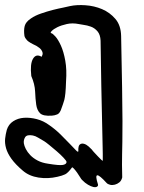

<svg xmlns="http://www.w3.org/2000/svg" viewBox="-67 -482 578 771"><path d="M419.4 -337.4Q421.9 -211.9 423.3 -130.1Q424.8 -48.3 424.8 4.6Q424.8 57.6 424.3 87.4Q423.8 117.2 423.3 138.4Q422.9 159.7 422.9 179.7Q422.9 199.7 423.8 230.5Q420.4 243.7 412.4 250.2Q404.3 256.8 394.3 259.5Q384.3 262.2 375 260Q365.7 257.8 360.8 252.4Q332.5 221.2 323.7 221.9Q314.9 222.7 326.2 257.8Q328.1 264.2 322.5 267.6Q316.9 271 307.6 268.8Q298.3 266.6 286.4 259.8Q274.4 252.9 262.2 240.2Q259.8 238.3 254.4 229.2Q249 220.2 242.4 210.9Q235.8 201.7 229.7 195.1Q223.6 188.5 222.2 190.4Q206.1 212.4 194.6 218Q183.1 223.6 163.1 228Q125.5 236.8 87.6 231Q49.8 225.1 24.4 203.1Q-4.9 178.2 -21 155.8Q-37.1 133.3 -42.7 113Q-48.3 92.8 -46.4 74.7Q-44.4 56.6 -39.6 39.1Q-32.7 17.1 -13.9 4.9Q4.9 -7.3 29.1 -9Q53.2 -10.7 80.6 -3.7Q107.9 3.4 130.9 20.5Q154.3 36.6 175.8 57.6Q197.3 78.6 213.1 95.5Q229 112.3 238.3 121.8Q247.6 131.3 247.6 124.5Q246.6 103.5 253.7 98.1Q260.7 92.8 270.3 95.5Q279.8 98.1 289.1 106.4Q298.3 114.7 302.2 119.1Q304.2 122.6 311.3 130.1Q318.4 137.7 326.2 146Q334 154.3 339.8 159.7Q345.7 165 345.7 163.1Q345.7 148.9 345.7 137.7Q345.7 126.5 345.2 109.1Q344.7 91.8 344.2 63.2Q343.8 34.7 342.5 -14.4Q341.3 -63.5 339.8 -137.5Q338.4 -211.4 336.9 -318.8Q335.9 -342.8 324.5 -356.2Q313 -369.6 297.9 -375Q282.7 -380.4 269 -382.1Q255.4 -383.8 250 -385.3Q224.1 -390.6 201.4 -385.5Q178.7 -380.4 163.3 -372.8Q147.9 -365.2 140.6 -357.4Q133.3 -349.6 139.2 -348.6Q144.5 -347.7 155.5 -335.4Q166.5 -323.2 177.5 -299.1Q188.5 -274.9 195.1 -238.5Q201.7 -202.1 198.2 -154.8Q197.3 -125.5 195.6 -108.2Q193.8 -90.8 191.2 -80.6Q188.5 -70.3 185.8 -63.5Q183.1 -56.6 180.7 -49.3Q174.3 -27.3 163.1 -22.7Q151.9 -18.1 141.6 -17.6Q106 -15.1 93.8 -27.3Q81.5 -39.6 78.4 -62Q75.2 -84.5 74 -114.3Q72.8 -144 58.6 -176.8Q53.2 -225.6 65.7 -246.3Q78.1 -267.1 100.1 -253.9Q100.1 -254.9 102.5 -259.5Q105 -264.2 104.2 -269.5Q103.5 -274.9 98.6 -282Q93.8 -289.1 79.1 -297.9Q49.8 -311.5 41.7 -320.1Q33.7 -328.6 31.2 -337.4Q27.8 -360.8 32.2 -377.7Q36.6 -394.5 57.6 -408.2Q73.7 -419.4 97.7 -427.7Q121.6 -436 144.5 -441.9Q167.5 -447.8 186.5 -451.4Q205.6 -455.1 213.9 -457.5Q241.2 -463.4 276.4 -460.9Q311.5 -458.5 342.8 -445.3Q374 -432.1 396.2 -406.2Q418.5 -380.4 419.4 -337.4ZM28.8 93.8Q30.3 103.5 36.6 116.2Q43 128.9 54.7 141.1Q66.4 153.3 84 162.6Q101.6 171.9 125.5 175.3Q171.9 183.1 186 180.2Q200.2 177.2 200.2 168.5Q200.2 164.1 188.2 151.4Q176.3 138.7 160.6 125.2Q145 111.8 130.6 100.1Q116.2 88.4 110.4 85Q97.2 77.6 86.2 70.8Q75.2 64 64.9 62Q41 57.6 33.9 69.1Q26.9 80.6 28.8 93.8Z"/></svg>

Font: AKL 022
Style: Regular
Weight: 400
Designer: AKL
Foundry: AKL
Version: Version 2.053;August 19, 2024;FontCreator 13.0.0.2675 64-bit